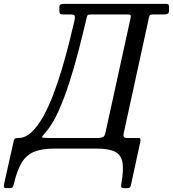

<svg xmlns="http://www.w3.org/2000/svg" viewBox="-134 -770 896 995"><path d="M637.5 -677 506.5 -77Q502 -55 523 -55H585Q595.5 -55 594 -39L544.5 189.5Q542 200 537.8 202.5Q533.5 205 522.5 205H510.5Q496.5 205 494.5 199.2Q492.5 193.5 495 181.5Q507 112.5 500.8 72.8Q494.5 33 462.5 16.5Q430.5 0 365.5 0H148Q82.5 0 42.2 16.8Q2 33.5 -22 73.8Q-46 114 -62.5 184.5Q-65.5 196 -69.5 200.5Q-73.5 205 -86 205H-100Q-113 205 -113.8 197.8Q-114.5 190.5 -112 179.5L-62.5 -41Q-60.5 -48.5 -56.2 -51.8Q-52 -55 -38 -55Q-2.5 -55 29.2 -84.8Q61 -114.5 89.2 -165Q117.5 -215.5 141.8 -279Q166 -342.5 186.5 -411.2Q207 -480 223.5 -545.8Q240 -611.5 252.5 -665.5Q256 -682 252.5 -688.5Q249 -695 232 -695H193Q179.5 -695 176.5 -699.5Q173.5 -704 173.5 -720V-730Q173.5 -744.5 180.2 -747.2Q187 -750 200.5 -750H723.5Q734.5 -750 738.2 -747.2Q742 -744.5 742 -733V-716Q742 -703 735 -699Q728 -695 718.5 -695H658.5Q646.5 -695 643.2 -692Q640 -689 637.5 -677ZM338 -695Q322 -695 319.2 -690.2Q316.5 -685.5 313 -669Q295 -592.5 273 -507.2Q251 -422 224.8 -340.5Q198.5 -259 168.5 -192.5Q138.5 -126 104.5 -87Q84.5 -64 83.8 -59.5Q83 -55 114.5 -55H375Q388 -55 398 -59Q408 -63 412 -80L543 -678Q545 -687.5 543 -691.2Q541 -695 529.5 -695Z"/></svg>

Font: Besley* Narrow
Style: Italic
Weight: 400
Width: 4
Italic angle: -13°
Designer: Owen Earl
Foundry: indestructible type*
Version: Version 3.000; ttfautohint (v1.8.3)